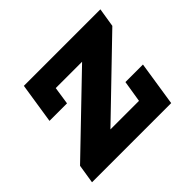

<svg xmlns="http://www.w3.org/2000/svg" viewBox="-103 -530 660 660"><g transform="rotate(-45 227.0 -200.0)"><path d="M7.6 0 18.6 -69.2 310.8 -350.1 327.9 -317.1H148.4L138.7 -252.6H53.5L76.3 -400H448.3L437.2 -330.8L145 -49.2L127.6 -83.7H319.7L332.4 -162.4H417.6L392.5 0Z"/></g></svg>

Font: Rokkitt SemiBold
Style: Italic
Weight: 600
Italic angle: -9°
Designer: Vernon Adams
Foundry: Vernon Adams
Version: Version 3.103